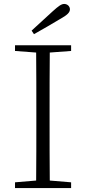

<svg xmlns="http://www.w3.org/2000/svg" viewBox="-20 -952 436 972"><path d="M140 -797 152 -779C197 -804 241 -830 283 -855C321 -876 334 -889 334 -905C334 -920 321 -932 305 -932C291 -932 277 -922 247 -895C214 -865 177 -831 140 -797ZM56 -694 163 -686C164 -588 164 -489 164 -390V-333C164 -234 164 -135 163 -38L56 -29V0H340V-29L232 -38C231 -135 231 -234 231 -333V-390C231 -489 231 -589 232 -686L340 -694V-723H56Z"/></svg>

Font: Noto Serif CJK HK ExtraLight
Style: Regular
Weight: 200
Designer: Ryoko NISHIZUKA 西塚涼子 (kana & ideographs); Frank Grießhammer (Latin, Greek & Cyrillic); Wenlong ZHANG 张文龙 (bopomofo); San
Foundry: Adobe
Version: Version 2.001;hotconv 1.1.0;makeotfexe 2.6.0